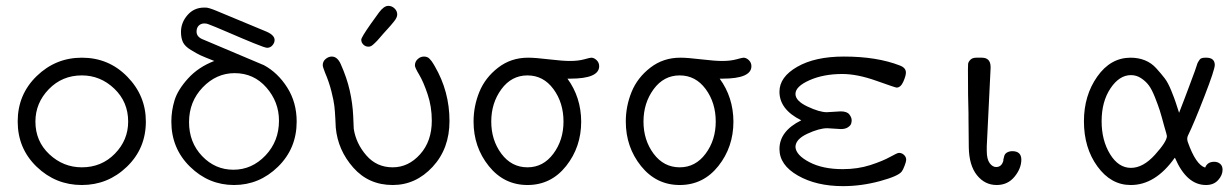

<svg xmlns="http://www.w3.org/2000/svg" viewBox="-20 -634 4239 662"><path d="M262.2 -435.1Q355 -435.1 418.9 -369.6Q482.9 -304.2 482.9 -214.8Q482.9 -122.1 417.5 -59.1Q352.1 3.9 262 3.9Q171.9 3.9 106.4 -59.1Q41 -122.1 41 -215.1Q41 -308.1 106.4 -371.6Q171.9 -435.1 262.2 -435.1ZM102.1 -214.8Q102.1 -147 150.1 -102.1Q198.2 -57.1 262.2 -57.1Q330.1 -57.1 376 -104Q421.9 -150.9 421.9 -214.8Q421.9 -282.7 374 -328.4Q326.2 -374 262.2 -374Q194.3 -374 148.2 -326.4Q102.1 -278.8 102.1 -214.8Z M570.8 -214.8Q570.8 -252 581.8 -288.1Q592.8 -324.2 628.4 -363.5Q664.1 -402.8 718.8 -423.8Q682.6 -438 670.7 -443.6Q658.7 -449.2 638.2 -461.7Q617.7 -474.1 610.8 -488.5Q604 -502.9 604 -523.9Q604 -556.2 626.5 -582Q648.9 -607.9 684.1 -607.9H689Q698.7 -607.9 723.4 -597.9Q748 -587.9 898.9 -524.9Q926.8 -512.7 926.8 -496.1Q926.8 -486.3 919.4 -477.8Q912.1 -469.2 900.9 -469.2Q894 -469.2 855 -485.1Q815.9 -501 766.4 -522.5Q716.8 -543.9 697.8 -550.8Q693.8 -552.7 685.1 -553.2Q672.9 -553.2 665.3 -545.7Q657.7 -538.1 657.7 -524.9Q657.7 -505.9 682.1 -497.1Q884.3 -412.1 890.1 -409.2Q938 -383.3 970.5 -332Q1002.9 -280.8 1002.9 -214.8Q1002.9 -122.1 938.5 -59.1Q874 3.9 786.9 3.9Q699.7 3.9 635.3 -59.1Q570.8 -122.1 570.8 -214.8ZM631.8 -212.9Q631.8 -143.1 676.8 -95.9Q721.7 -48.8 784.7 -48.8Q848.6 -48.8 895.3 -97.9Q941.9 -147 941.9 -217.8Q941.9 -282.7 898.4 -332.3Q855 -381.8 789.1 -381.8Q726.1 -381.8 679 -332.8Q631.8 -283.7 631.8 -212.9Z M1092.8 -409.2Q1092.8 -422.4 1102.8 -430.7Q1112.8 -439 1124 -439Q1143.1 -439 1154.8 -413.1Q1175.8 -366.2 1185.8 -322Q1195.8 -277.8 1197.8 -234.4Q1199.7 -190.9 1199.7 -189.9Q1207.5 -139.2 1243.2 -98.1Q1278.8 -57.1 1334 -57.1Q1388.2 -57.1 1428.5 -102.1Q1468.8 -147 1468.8 -217.8Q1468.8 -266.6 1454.3 -309.3Q1439.9 -352.1 1425.3 -376.5Q1410.6 -400.9 1410.6 -408.2Q1410.6 -421.4 1420.2 -430.2Q1429.7 -439 1441.9 -439Q1447.8 -439 1452.9 -437Q1458 -435.1 1461.9 -430.4Q1465.8 -425.8 1468.3 -422.9Q1470.7 -419.9 1474.4 -413.6Q1478 -407.2 1479 -405.8Q1529.8 -318.8 1529.8 -216.8Q1529.8 -121.6 1471.7 -58.8Q1413.6 3.9 1334 3.9Q1251 3.9 1198 -56.2Q1145 -116.2 1137.7 -193.8Q1137.7 -197.8 1136.2 -224.9Q1134.8 -252 1132.8 -269Q1130.9 -286.1 1122.8 -318.6Q1114.7 -351.1 1100.6 -383.8Q1092.8 -403.3 1092.8 -409.2ZM1225.6 -497.1Q1225.6 -504.9 1257.8 -550.8Q1274.9 -574.7 1286.6 -590.8Q1303.7 -613.8 1318.8 -613.8Q1331.1 -613.8 1340.3 -605Q1349.6 -596.2 1349.6 -584Q1349.6 -572.8 1336.9 -558.1Q1328.1 -546.9 1317.9 -535.9Q1307.6 -524.9 1301.8 -518.1Q1295.9 -511.2 1289.8 -504.2Q1283.7 -497.1 1279.8 -492.9Q1275.9 -488.8 1271.7 -484.9Q1267.6 -481 1265.1 -479Q1262.7 -477.1 1260.3 -475.6Q1257.8 -474.1 1255.4 -473.6Q1252.9 -473.1 1250 -473.1Q1240.2 -473.1 1232.9 -480.2Q1225.6 -487.3 1225.6 -497.1Z M1612.8 -214.8Q1612.8 -268.1 1632.8 -317.1Q1652.8 -366.2 1697.3 -400.6Q1741.7 -435.1 1800.8 -435.1Q1825.7 -435.1 1872.8 -429.4Q1919.9 -423.8 1944.8 -423.8Q1973.6 -423.8 1994.1 -429.4Q2014.6 -435.1 2018.6 -435.1Q2028.3 -435.1 2037.1 -426.5Q2045.9 -418 2045.9 -405.8Q2045.9 -362.8 1945.8 -362.8H1936.5Q1983.4 -298.8 1983.9 -214.8Q1983.9 -127 1931.9 -61.5Q1879.9 3.9 1798.8 3.9Q1717.8 3.9 1665.3 -61.5Q1612.8 -127 1612.8 -214.8ZM1798.8 -57.1Q1853 -57.1 1887.9 -104Q1922.9 -150.9 1922.9 -214.8Q1922.9 -279.8 1888.2 -326.9Q1853.5 -374 1798.6 -374Q1743.7 -374 1708.7 -326.4Q1673.8 -278.8 1673.8 -214.8Q1673.8 -150.9 1708.7 -104Q1743.7 -57.1 1798.8 -57.1Z M2137.7 -214.8Q2137.7 -268.1 2157.7 -317.1Q2177.7 -366.2 2222.2 -400.6Q2266.6 -435.1 2325.7 -435.1Q2350.6 -435.1 2397.7 -429.4Q2444.8 -423.8 2469.7 -423.8Q2498.5 -423.8 2519 -429.4Q2539.6 -435.1 2543.5 -435.1Q2553.2 -435.1 2562 -426.5Q2570.8 -418 2570.8 -405.8Q2570.8 -362.8 2470.7 -362.8H2461.4Q2508.3 -298.8 2508.8 -214.8Q2508.8 -127 2456.8 -61.5Q2404.8 3.9 2323.7 3.9Q2242.7 3.9 2190.2 -61.5Q2137.7 -127 2137.7 -214.8ZM2323.7 -57.1Q2377.9 -57.1 2412.8 -104Q2447.8 -150.9 2447.8 -214.8Q2447.8 -279.8 2413.1 -326.9Q2378.4 -374 2323.5 -374Q2268.6 -374 2233.6 -326.4Q2198.7 -278.8 2198.7 -214.8Q2198.7 -150.9 2233.6 -104Q2268.6 -57.1 2323.7 -57.1Z M2667.5 -120.1Q2667.5 -182.1 2742.7 -219.2Q2667.5 -256.3 2667.5 -317.9Q2667.5 -368.7 2729 -403.8Q2790.5 -439 2889.6 -439Q3003.4 -439 3082.5 -408.2Q3103.5 -400.4 3103.5 -383.8Q3103.5 -372.6 3094.5 -352.3Q3085.4 -332 3071.3 -332Q3067.4 -332 3001.5 -355.5Q2935.5 -378.9 2884.3 -378.9Q2819.3 -378.9 2771 -357.4Q2722.7 -335.9 2722.7 -310.1Q2722.7 -286.1 2764.2 -266.6Q2805.7 -247.1 2830.6 -247.1Q2836.4 -247.1 2853.5 -248.5Q2870.6 -250 2878.4 -250Q2900.4 -250 2908.4 -239.5Q2916.5 -229 2916.5 -219.2Q2916.5 -213.4 2914.6 -207.3Q2912.6 -201.2 2903.6 -195.1Q2894.5 -189 2879.4 -189Q2872.6 -189 2856.4 -190.4Q2840.3 -191.9 2832.5 -191.9Q2804.7 -191.9 2763.7 -172.9Q2722.7 -153.8 2722.7 -127Q2724.6 -99.1 2770.5 -75Q2816.4 -50.8 2885.7 -50.8Q2937.5 -50.8 2981 -64.9Q3024.4 -79.1 3049.1 -93Q3073.7 -106.9 3079.6 -106.9Q3089.4 -106.9 3096.9 -99.9Q3104.5 -92.8 3104.5 -83Q3104.5 -77.1 3099.1 -63Q3093.8 -48.8 3089.4 -43Q3078.1 -26.9 3013.9 -9.5Q2949.7 7.8 2886.7 7.8Q2794.9 7.8 2731.2 -28.6Q2667.5 -64.9 2667.5 -120.1Z M3317.4 -394Q3317.4 -407.2 3317.9 -413.6Q3318.4 -419.9 3325.4 -427.5Q3332.5 -435.1 3346.2 -435.1H3365.2Q3395 -435.1 3395.5 -403.8V-398.9L3382.3 -129.9V-113.8Q3382.3 -85 3392.3 -71.5Q3402.3 -58.1 3414.6 -58.1Q3433.6 -58.1 3439.5 -80.1V-84Q3440.4 -86.9 3440.9 -89.4Q3441.4 -91.8 3442.4 -95.5Q3443.4 -99.1 3445.3 -102.1Q3447.3 -105 3450.9 -107.4Q3454.6 -109.9 3459.5 -111.3Q3464.4 -112.8 3470.2 -112.8Q3501 -112.8 3501.5 -84Q3501.5 -53.2 3478 -24.7Q3454.6 3.9 3416.5 3.9Q3375.5 3.9 3348.4 -30Q3321.3 -64 3320.3 -126L3319.3 -226.1V-242.2Q3317.4 -295.9 3317.4 -394Z M3717.3 -215.8Q3717.3 -304.7 3763.2 -369.9Q3809.1 -435.1 3878.4 -435.1Q3905.3 -435.1 3927.7 -426Q3950.2 -417 3967.3 -397.9Q3984.4 -378.9 3995.8 -364Q4007.3 -349.1 4018.8 -320.6Q4030.3 -292 4033.7 -281Q4037.1 -270 4045.4 -245.1Q4055.2 -270 4064.2 -293.9Q4073.2 -317.9 4079.3 -334Q4085.4 -350.1 4090.8 -365Q4096.2 -379.9 4099.9 -389.4Q4103.5 -398.9 4106 -407.5Q4108.4 -416 4110.8 -419.9Q4113.3 -423.8 4115.7 -427.5Q4118.2 -431.2 4121.3 -432.6Q4124.5 -434.1 4127.9 -434.6Q4131.3 -435.1 4136.2 -435.1H4139.2Q4168 -435.1 4168.5 -410.2Q4168.5 -394 4132.8 -302Q4097.2 -210 4076.2 -167Q4071.3 -157.2 4075.2 -145Q4103 -65.9 4135.3 -56.2Q4143.1 -76.2 4166.5 -76.2Q4178.7 -76.2 4187 -69.1Q4195.3 -62 4195.3 -48.8Q4195.3 -29.8 4179.9 -12.9Q4164.6 3.9 4138.2 3.9Q4071.3 3.9 4031.2 -89.8H4030.3Q3963.4 4.4 3878.4 3.9Q3810.5 3.9 3763.9 -60.1Q3717.3 -124 3717.3 -215.8ZM3778.3 -215.8Q3778.3 -149.9 3807.4 -102.5Q3836.4 -55.2 3879.4 -55.2Q3921.4 -55.2 3962.4 -100.6Q4003.4 -146 4003.4 -165Q4003.4 -168 3994.1 -199.2Q3984.4 -235.4 3978.8 -253.2Q3973.1 -271 3962.2 -298.6Q3951.2 -326.2 3940.7 -340.1Q3930.2 -354 3914.3 -364.5Q3898.4 -375 3879.4 -375Q3839.4 -375 3808.8 -329.3Q3778.3 -283.7 3778.3 -215.8Z"/></svg>

Font: CMU Typewriter Text
Style: Light
Weight: 200
Version: Version 0.7.0